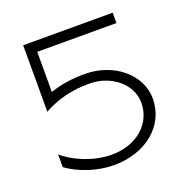

<svg xmlns="http://www.w3.org/2000/svg" viewBox="-126 -819 920 943"><g transform="rotate(-20 334.0 -347.0)"><path d="M72 -70.8C134.5 -25.7 226 6 313 6C481.2 6 603 -96.1 603 -237C603 -362.3 481.1 -464 331 -464C266.2 -464 209 -457.2 148 -436.3V-646H562V-700H94V-353.1C171.1 -394.7 246.1 -412 334 -412C449.4 -412 543 -333.6 543 -237C543 -126.2 449.3 -46 320 -46C224 -46 123 -91.2 72 -138Z"/></g></svg>

Font: Resamitz
Style: Regular
Weight: 500
Designer: gluk
Foundry: gluk
Version: Version 0.047